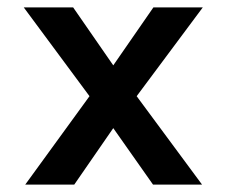

<svg xmlns="http://www.w3.org/2000/svg" viewBox="-20 -488 610 517"><path d="M348 -229 524 9H392L285 -143L180 9H48L221 -229L44 -468H177L285 -312L393 -468H526Z"/></svg>

Font: SUITE
Style: Bold
Weight: 700
Designer: Sun
Foundry: Sun
Version: Version 2.040